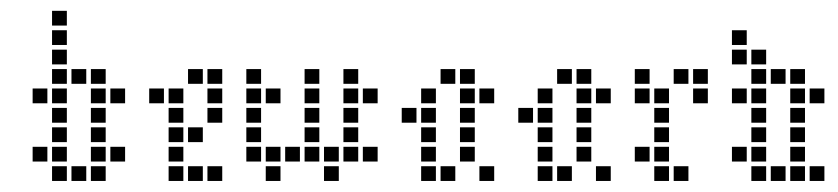

<svg xmlns="http://www.w3.org/2000/svg" viewBox="-20 -337 1540 353"><path d="M111.4 -31.4V-4.3H138.6V-31.4ZM40 -67.1V-40H67.1V-67.1ZM147.1 -67.1V-40H174.3V-67.1ZM147.1 -31.4V-4.3H174.3V-31.4ZM182.9 -67.1V-40H210V-67.1ZM75.7 -31.4V-4.3H102.9V-31.4ZM75.7 -67.1V-40H102.9V-67.1ZM75.7 -102.9V-75.7H102.9V-102.9ZM75.7 -138.6V-111.4H102.9V-138.6ZM75.7 -174.3V-147.1H102.9V-174.3ZM75.7 -210V-182.9H102.9V-210ZM75.7 -245.7V-218.6H102.9V-245.7ZM75.7 -281.4V-254.3H102.9V-281.4ZM75.7 -317.1V-290H102.9V-317.1ZM40 -174.3V-147.1H67.1V-174.3ZM111.4 -210V-182.9H138.6V-210ZM147.1 -174.3V-147.1H174.3V-174.3ZM147.1 -138.6V-111.4H174.3V-138.6ZM147.1 -102.9V-75.7H174.3V-102.9ZM147.1 -210V-182.9H174.3V-210ZM182.9 -174.3V-147.1H210V-174.3Z M290 -67.1V-40H317.1V-67.1ZM290 -102.9V-75.7H317.1V-102.9ZM290 -138.6V-111.4H317.1V-138.6ZM290 -174.3V-147.1H317.1V-174.3ZM325.7 -210V-182.9H352.9V-210ZM325.7 -31.4V-4.3H352.9V-31.4ZM361.4 -174.3V-147.1H388.6V-174.3ZM361.4 -138.6V-111.4H388.6V-138.6ZM325.7 -102.9V-75.7H352.9V-102.9ZM361.4 -31.4V-4.3H388.6V-31.4ZM290 -31.4V-4.3H317.1V-31.4ZM254.3 -174.3V-147.1H281.4V-174.3ZM361.4 -210V-182.9H388.6V-210Z M611.4 -174.3V-147.1H638.6V-174.3ZM611.4 -138.6V-111.4H638.6V-138.6ZM611.4 -102.9V-75.7H638.6V-102.9ZM611.4 -67.1V-40H638.6V-67.1ZM468.6 -31.4V-4.3H495.7V-31.4ZM611.4 -210V-182.9H638.6V-210ZM647.1 -174.3V-147.1H674.3V-174.3ZM432.9 -67.1V-40H460V-67.1ZM432.9 -102.9V-75.7H460V-102.9ZM432.9 -138.6V-111.4H460V-138.6ZM432.9 -174.3V-147.1H460V-174.3ZM432.9 -210V-182.9H460V-210ZM468.6 -174.3V-147.1H495.7V-174.3ZM540 -210V-182.9H567.1V-210ZM540 -174.3V-147.1H567.1V-174.3ZM540 -138.6V-111.4H567.1V-138.6ZM540 -102.9V-75.7H567.1V-102.9ZM540 -67.1V-40H567.1V-67.1ZM504.3 -67.1V-40H531.4V-67.1ZM468.6 -67.1V-40H495.7V-67.1ZM575.7 -67.1V-40H602.9V-67.1ZM647.1 -67.1V-40H674.3V-67.1ZM575.7 -31.4V-4.3H602.9V-31.4Z M754.3 -31.4V-4.3H781.4V-31.4ZM754.3 -67.1V-40H781.4V-67.1ZM754.3 -102.9V-75.7H781.4V-102.9ZM861.4 -31.4V-4.3H888.6V-31.4ZM825.7 -67.1V-40H852.9V-67.1ZM825.7 -102.9V-75.7H852.9V-102.9ZM825.7 -138.6V-111.4H852.9V-138.6ZM861.4 -174.3V-147.1H888.6V-174.3ZM825.7 -174.3V-147.1H852.9V-174.3ZM825.7 -210V-182.9H852.9V-210ZM790 -210V-182.9H817.1V-210ZM754.3 -174.3V-147.1H781.4V-174.3ZM754.3 -138.6V-111.4H781.4V-138.6ZM718.6 -138.6V-111.4H745.7V-138.6ZM790 -31.4V-4.3H817.1V-31.4Z M968.6 -31.4V-4.3H995.7V-31.4ZM968.6 -67.1V-40H995.7V-67.1ZM968.6 -102.9V-75.7H995.7V-102.9ZM1075.7 -31.4V-4.3H1102.9V-31.4ZM1040 -67.1V-40H1067.1V-67.1ZM1040 -102.9V-75.7H1067.1V-102.9ZM1040 -138.6V-111.4H1067.1V-138.6ZM1075.7 -174.3V-147.1H1102.9V-174.3ZM1040 -174.3V-147.1H1067.1V-174.3ZM1040 -210V-182.9H1067.1V-210ZM1004.3 -210V-182.9H1031.4V-210ZM968.6 -174.3V-147.1H995.7V-174.3ZM968.6 -138.6V-111.4H995.7V-138.6ZM932.9 -138.6V-111.4H960V-138.6ZM1004.3 -31.4V-4.3H1031.4V-31.4Z M1182.9 -31.4V-4.3H1210V-31.4ZM1182.9 -67.1V-40H1210V-67.1ZM1182.9 -102.9V-75.7H1210V-102.9ZM1182.9 -138.6V-111.4H1210V-138.6ZM1182.9 -174.3V-147.1H1210V-174.3ZM1147.1 -210V-182.9H1174.3V-210ZM1218.6 -31.4V-4.3H1245.7V-31.4ZM1147.1 -67.1V-40H1174.3V-67.1ZM1254.3 -210V-182.9H1281.4V-210ZM1254.3 -174.3V-147.1H1281.4V-174.3ZM1218.6 -210V-182.9H1245.7V-210ZM1147.1 -174.3V-147.1H1174.3V-174.3Z M1432.9 -174.3V-147.1H1460V-174.3ZM1432.9 -138.6V-111.4H1460V-138.6ZM1432.9 -102.9V-75.7H1460V-102.9ZM1432.9 -67.1V-40H1460V-67.1ZM1432.9 -31.4V-4.3H1460V-31.4ZM1397.1 -31.4V-4.3H1424.3V-31.4ZM1361.4 -67.1V-40H1388.6V-67.1ZM1325.7 -67.1V-40H1352.9V-67.1ZM1468.6 -31.4V-4.3H1495.7V-31.4ZM1361.4 -102.9V-75.7H1388.6V-102.9ZM1361.4 -138.6V-111.4H1388.6V-138.6ZM1361.4 -174.3V-147.1H1388.6V-174.3ZM1325.7 -174.3V-147.1H1352.9V-174.3ZM1361.4 -245.7V-218.6H1388.6V-245.7ZM1397.1 -210V-182.9H1424.3V-210ZM1432.9 -210V-182.9H1460V-210ZM1468.6 -174.3V-147.1H1495.7V-174.3ZM1361.4 -31.4V-4.3H1388.6V-31.4ZM1325.7 -245.7V-218.6H1352.9V-245.7ZM1361.4 -210V-182.9H1388.6V-210ZM1325.7 -281.4V-254.3H1352.9V-281.4Z"/></svg>

Font: Gossip Low Square
Style: Regular
Weight: 400
Width: 3
Designer: Deborah Khodanovich
Version: Version 1.001;Glyphs 3.3.1 (3343)